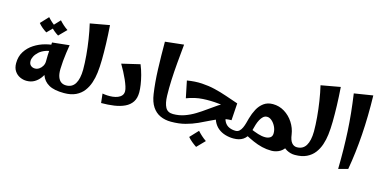

<svg xmlns="http://www.w3.org/2000/svg" viewBox="-83 -1190 3607 1812"><g transform="rotate(15 1721.0 -283.5)"><path d="M182 -20Q149 -20 117.5 -34.5Q86 -49 65.5 -79.5Q45 -110 45 -156Q45 -222 76 -270.5Q107 -319 156.5 -351Q206 -383 263.5 -398.5Q321 -414 373 -414L374 -353Q321 -353 282.5 -339Q244 -325 219.5 -302.5Q195 -280 183 -256Q171 -232 171 -212Q171 -182 188 -167.5Q205 -153 229 -153Q251 -153 270 -166Q289 -179 301 -200Q313 -221 313 -245L365 -240Q364 -202 351.5 -163Q339 -124 315.5 -91.5Q292 -59 259 -39.5Q226 -20 182 -20ZM554 0Q457 0 405 -29.5Q353 -59 333 -114Q313 -169 313 -245Q313 -276 314 -305.5Q315 -335 317.5 -366Q320 -397 322 -432L489 -450Q483 -413 477 -372Q471 -331 467.5 -290Q464 -249 463 -211Q462 -165 473 -134.5Q484 -104 504.5 -89.5Q525 -75 554 -75L574 -38ZM245 -510Q222 -524 200.5 -542Q179 -560 163 -580L234 -656Q253 -635 272.5 -617.5Q292 -600 317 -583ZM360 -510Q337 -524 315.5 -542Q294 -560 278 -580L349 -656Q368 -635 387.5 -617.5Q407 -600 432 -583Z M554 0V-75Q613 -75 642 -122.5Q671 -170 672 -260Q672 -324 665.5 -399.5Q659 -475 647 -552.5Q635 -630 619 -698L808 -732Q815 -636 817.5 -551.5Q820 -467 819 -396Q818 -325 811 -268Q805 -217 789 -169Q773 -121 744 -83Q715 -45 668.5 -22.5Q622 0 554 0Z M917 0 907 -90Q928 -86 954.5 -84.5Q981 -83 1007.5 -86Q1034 -89 1056.5 -98Q1079 -107 1093 -123.5Q1107 -140 1107 -166Q1107 -184 1098 -212Q1089 -240 1074.5 -273Q1060 -306 1041.5 -341Q1023 -376 1004 -408L1182 -450Q1202 -401 1214.5 -352.5Q1227 -304 1233 -262.5Q1239 -221 1239 -191Q1239 -133 1214.5 -96Q1190 -59 1145.5 -38Q1101 -17 1043 -8.5Q985 0 917 0Z M1599 0Q1540 0 1493 -21.5Q1446 -43 1415.5 -89Q1385 -135 1374 -210Q1358 -318 1353.5 -446.5Q1349 -575 1349 -715L1531 -735Q1522 -642 1514 -552Q1506 -462 1502.5 -380.5Q1499 -299 1501 -228Q1503 -155 1524.5 -115Q1546 -75 1599 -75L1619 -38Z M1599 0V-75Q1658 -75 1710 -93.5Q1762 -112 1809.5 -141Q1857 -170 1901.5 -202.5Q1946 -235 1988.5 -263.5Q2031 -292 2073.5 -310.5Q2116 -329 2159 -329L2148 -162Q2095 -162 2047.5 -145.5Q2000 -129 1952.5 -105Q1905 -81 1852.5 -57Q1800 -33 1738 -16.5Q1676 0 1599 0ZM2209 0Q2168 0 2129 -11.5Q2090 -23 2059.5 -47.5Q2029 -72 2011 -110.5Q1993 -149 1993 -202H2085Q2085 -157 2102 -128.5Q2119 -100 2147.5 -87.5Q2176 -75 2209 -75L2229 -38ZM1678 -250 1644 -415Q1722 -428 1789 -424Q1856 -420 1917 -405.5Q1978 -391 2037.5 -370.5Q2097 -350 2159 -329L2134 -266Q2062 -274 1987 -282Q1912 -290 1835 -285.5Q1758 -281 1678 -250ZM1890 168Q1866 152 1843 133Q1820 114 1803 94L1878 14Q1898 36 1918.5 54.5Q1939 73 1965 91Z M2585 19Q2537 19 2492 8Q2447 -3 2404 -22Q2361 -41 2318 -64L2349 -129Q2387 -113 2424.5 -101Q2462 -89 2495 -89Q2524 -89 2544 -102Q2564 -115 2564 -146Q2564 -180 2549 -210.5Q2534 -241 2511.5 -260.5Q2489 -280 2466 -280Q2443 -280 2427 -265.5Q2411 -251 2399 -228.5Q2387 -206 2379 -180.5Q2371 -155 2365.5 -132Q2360 -109 2354 -94Q2338 -48 2302 -24Q2266 0 2209 0V-75Q2232 -75 2247 -89Q2262 -103 2272 -125Q2282 -147 2289 -172.5Q2296 -198 2302 -221Q2316 -271 2339 -314Q2362 -357 2398.5 -383.5Q2435 -410 2487 -410Q2549 -410 2601 -378Q2653 -346 2687.5 -293Q2722 -240 2731 -178Q2733 -167 2733.5 -155.5Q2734 -144 2734 -133Q2734 -77 2711 -44Q2688 -11 2654 4Q2620 19 2585 19ZM2809 0Q2767 0 2728.5 -21Q2690 -42 2666 -86.5Q2642 -131 2642 -202L2731 -178Q2738 -124 2758.5 -99.5Q2779 -75 2809 -75L2829 -38Z M2809 0V-75Q2868 -75 2897 -122.5Q2926 -170 2927 -260Q2927 -324 2920.5 -399.5Q2914 -475 2902 -552.5Q2890 -630 2874 -698L3063 -732Q3070 -636 3072.5 -551.5Q3075 -467 3074 -396Q3073 -325 3066 -268Q3060 -217 3044 -169Q3028 -121 2999 -83Q2970 -45 2923.5 -22.5Q2877 0 2809 0Z M3239 22Q3241 -81 3239.5 -171Q3238 -261 3233.5 -346Q3229 -431 3220 -519Q3211 -607 3197 -705L3380 -734Q3385 -531 3372.5 -348.5Q3360 -166 3331 -3Z"/></g></svg>

Font: Marhey Light Medium
Style: Regular
Weight: 500
Version: Version 1.000